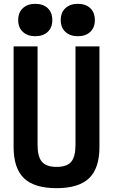

<svg xmlns="http://www.w3.org/2000/svg" viewBox="-20 -972 590 1002"><path d="M275 10Q159 10 105 -42Q51 -94 51 -205V-730H176V-216Q176 -154 199 -127.5Q222 -101 275 -101Q329 -101 351.5 -127.5Q374 -154 374 -216V-730H499V-205Q499 -94 445 -42Q391 10 275 10ZM164 -783Q124 -783 99.5 -805.5Q75 -828 75 -867Q75 -907 99.5 -929.5Q124 -952 164 -952Q205 -952 229 -929.5Q253 -907 253 -867Q253 -828 229 -805.5Q205 -783 164 -783ZM386 -783Q346 -783 321.5 -805.5Q297 -828 297 -867Q297 -907 321.5 -929.5Q346 -952 386 -952Q427 -952 451 -929.5Q475 -907 475 -867Q475 -828 451 -805.5Q427 -783 386 -783Z"/></svg>

Font: M PLUS Code Latin SemiExpanded SemiBold
Style: Regular
Weight: 600
Width: 6
Designer: Coji Morishita
Foundry: UNDERFOREST DESIGN
Version: Version 1.002; ttfautohint (v1.8.3)